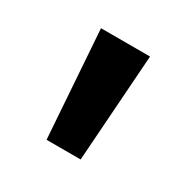

<svg xmlns="http://www.w3.org/2000/svg" viewBox="-75 -871 395 400"><g transform="rotate(30 122.0 -671.0)"><path d="M81 -542H163L181 -800H63Z"/></g></svg>

Font: Noto Sans Tamil Condensed SemiBold
Style: Regular
Weight: 600
Width: 3
Designer: Jelle Bosma - Monotype Design Team
Foundry: Monotype Imaging Inc.
Version: Version 2.004